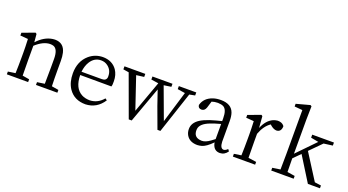

<svg xmlns="http://www.w3.org/2000/svg" viewBox="-56 -1396 3659 2018"><g transform="rotate(20 1773.5 -387.0)"><path d="M609 -31 532 -44C530 -97 529 -157 529 -223V-324C529 -359 526 -390 520 -415C504 -482 463 -516 396 -516C388 -516 380 -515 371 -514C309 -505 252 -472 200 -415L192 -505L179 -515L38 -463V-432L125 -425C128 -364 129 -315 129 -276V-223C129 -158 128 -98 126 -43L44 -31V0H282V-31L205 -44C204 -115 203 -175 203 -223V-377C259 -428 312 -454 363 -455C378 -455 392 -453 403 -449C438 -435 455 -392 455 -320V-223C455 -174 454 -114 453 -43L370 -31V0H609Z M771 -257 1120 -256C1125 -269 1127 -289 1126 -316C1126 -364 1114 -405 1091 -439C1055 -490 1002 -516 931 -516C874 -515 823 -496 780 -459C721 -408 692 -337 692 -248C692 -181 707 -125 737 -80C780 -17 843 14 927 14C1011 11 1077 -28 1125 -102L1105 -117C1063 -67 1012 -42 952 -41C920 -42 891 -48 866 -61C803 -94 772 -160 771 -257ZM1000 -294H772C777 -339 789 -376 808 -407C837 -454 877 -477 926 -477C955 -477 980 -469 1002 -452C1036 -426 1053 -391 1053 -347C1054 -343 1054 -339 1053 -335C1050 -308 1032 -294 1000 -294Z M1980 -468V-502H1785V-468L1870 -455L1763 -102L1632 -456L1714 -468V-502H1490V-468L1572 -456L1444 -102L1324 -457L1410 -468V-502H1177V-468L1240 -458L1410 7H1443L1588 -393C1615 -308 1663 -174 1731 7H1764L1918 -456Z M2515 -37 2499 -58C2485 -43 2470 -35 2455 -34C2429 -35 2415 -60 2413 -108V-340C2413 -375 2409 -404 2401 -428C2381 -487 2331 -516 2252 -516C2221 -516 2192 -512 2165 -503C2104 -482 2066 -444 2051 -388C2052 -387 2052 -385 2052 -383C2055 -362 2069 -351 2094 -351C2117 -352 2133 -366 2142 -394L2164 -466C2184 -473 2207 -477 2232 -477C2259 -476 2280 -472 2295 -464C2324 -448 2339 -408 2339 -343V-312C2304 -304 2260 -292 2209 -276C2168 -262 2135 -247 2110 -231C2062 -200 2038 -162 2038 -115C2038 -89 2044 -66 2056 -46C2080 -6 2121 14 2178 14C2195 13 2212 11 2228 6C2259 -3 2297 -30 2341 -75C2342 -70 2343 -64 2344 -58C2357 -11 2385 12 2430 12C2465 11 2493 -5 2515 -37ZM2339 -280V-111C2324 -99 2310 -89 2299 -81C2265 -56 2234 -44 2207 -44C2199 -44 2192 -45 2185 -46C2140 -53 2117 -80 2117 -129C2117 -134 2117 -139 2118 -144C2123 -185 2160 -219 2229 -245C2257 -256 2294 -268 2339 -280Z M2728 -377 2718 -505 2705 -515 2564 -463V-432L2651 -425C2654 -364 2655 -315 2655 -276V-223C2655 -158 2654 -98 2652 -43L2572 -31V0H2821V-31L2731 -44C2730 -117 2729 -176 2729 -223V-312C2753 -377 2787 -425 2831 -454L2844 -442C2866 -424 2887 -415 2907 -414C2942 -415 2961 -437 2962 -480C2961 -483 2959 -485 2957 -488C2942 -507 2918 -516 2887 -516C2871 -515 2855 -511 2838 -504C2791 -483 2754 -441 2728 -377Z M3546 -31 3474 -41 3293 -326 3421 -455 3520 -468V-502H3277V-468L3363 -452L3165 -248V-629L3168 -779L3154 -788L3002 -747V-717L3091 -709V-223C3091 -180 3090 -121 3089 -44L3001 -31V0H3252V-31L3167 -44C3166 -109 3165 -159 3165 -196L3241 -273L3411 0H3546Z"/></g></svg>

Font: Noto Serif Tangut
Style: Regular
Weight: 400
Designer: YANG Xicheng
Foundry: Liu Zhao Studio
Version: Version 2.169